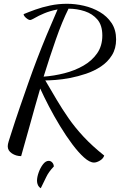

<svg xmlns="http://www.w3.org/2000/svg" viewBox="-20 -740 635 1017"><path d="M478 121Q455 121 425 94Q395 67 362.5 23.5Q330 -20 298 -72.5Q266 -125 239 -177Q212 -229 193 -271Q165 -175 139.5 -82Q114 11 92 87Q65 87 43 72.5Q21 58 21 35Q21 24 26 8.5Q31 -7 35 -20Q61 -102 85 -171.5Q109 -241 131 -303.5Q153 -366 176.5 -427.5Q200 -489 226.5 -553Q253 -617 285 -690Q244 -682 213.5 -669Q183 -656 164.5 -645Q146 -634 139 -634Q134 -634 126 -639Q118 -644 111.5 -651.5Q105 -659 105 -665Q131 -676 167 -689Q203 -702 246 -711Q289 -720 335 -720Q379 -720 424.5 -709.5Q470 -699 508.5 -676.5Q547 -654 571 -618Q595 -582 595 -531Q595 -483 573 -447.5Q551 -412 515 -388Q479 -364 436 -349.5Q393 -335 351 -327Q309 -319 274 -316.5Q239 -314 220 -314Q251 -261 280 -212Q309 -163 343 -114Q377 -65 422.5 -16Q468 33 532 84Q527 100 509.5 110.5Q492 121 478 121ZM211 -334Q266 -338 321 -352Q376 -366 421.5 -392Q467 -418 494.5 -457.5Q522 -497 522 -552Q522 -606 496 -636.5Q470 -667 429 -680.5Q388 -694 343 -694Q309 -626 276 -531.5Q243 -437 211 -334ZM196 257Q186 251 181 240.5Q176 230 176 218Q176 198 185 173Q194 148 208 130Q222 112 238 112Q249 112 257 121Q265 130 265 142Q238 170 225 197.5Q212 225 196 257Z"/></svg>

Font: Dancing Script Medium
Style: Regular
Weight: 500
Designer: Pablo Impallari
Foundry: Pablo Impallari
Version: Version 2.000